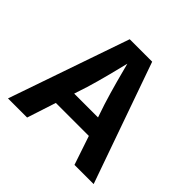

<svg xmlns="http://www.w3.org/2000/svg" viewBox="-178 -910 1092 1092"><g transform="rotate(45 368.5 -364.0)"><path d="M23.9 0 275.4 -727.5H456.1L712.9 0H558.6L436 -364.3Q416 -427.7 394.8 -505.1Q373.5 -582.5 349.1 -677.2H378.9Q355.5 -582 335.4 -504.2Q315.4 -426.3 296.4 -364.3L177.7 0ZM175.8 -174.3V-285.6H561.5V-174.3Z"/></g></svg>

Font: Inter
Style: 650
Weight: 650
Designer: Rasmus Andersson
Foundry: rsms
Version: Version 4.001;git-66647c0bb